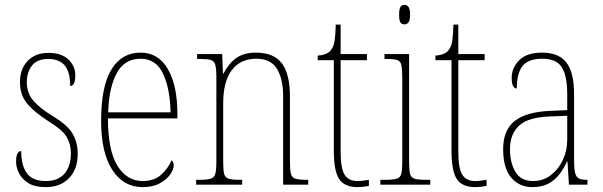

<svg xmlns="http://www.w3.org/2000/svg" viewBox="-20 -758 2474 788"><path d="M168 10Q122 10 95.5 -7Q69 -24 57.5 -48Q46 -72 46 -94Q46 -138 67 -138Q67 -80 90 -47.5Q113 -15 168 -15Q218 -15 244.5 -45Q271 -75 271 -130Q271 -164 255 -193.5Q239 -223 184 -257Q138 -287 111.5 -311.5Q85 -336 73.5 -361.5Q62 -387 62 -421Q62 -475 93.5 -508Q125 -541 179 -541Q232 -541 260.5 -514Q289 -487 289 -449Q289 -405 268 -405Q268 -463 245.5 -489.5Q223 -516 178 -516Q132 -516 111 -488.5Q90 -461 90 -420Q90 -377 116 -346Q142 -315 194 -283Q258 -245 278.5 -208.5Q299 -172 299 -127Q299 -64 263.5 -27Q228 10 168 10Z M565 10Q487 10 441 -60.5Q395 -131 395 -262Q395 -403 437 -472.5Q479 -542 557 -542Q630 -542 669 -474.5Q708 -407 708 -291V-272H423Q423 -142 461.5 -78.5Q500 -15 566 -15Q613 -15 641.5 -41Q670 -67 684 -100Q693 -95 693 -79Q693 -63 678.5 -42Q664 -21 635.5 -5.5Q607 10 565 10ZM680 -297Q678 -395 649 -456Q620 -517 557 -517Q491 -517 459 -457.5Q427 -398 424 -297Z M785 0V-20H798Q830 -20 844.5 -24.5Q859 -29 863.5 -44.5Q868 -60 868 -95V-441Q868 -476 863.5 -492Q859 -508 845 -512Q831 -516 801 -516H789V-536H892L895 -456H897Q919 -498 950 -520Q981 -542 1030 -542Q1104 -542 1137 -498Q1170 -454 1170 -361V-95Q1170 -60 1174 -44.5Q1178 -29 1192.5 -24.5Q1207 -20 1238 -20H1245V0H1142V-364Q1142 -433 1117 -475Q1092 -517 1032 -517Q967 -517 931.5 -470.5Q896 -424 896 -333V-95Q896 -60 900 -44.5Q904 -29 918.5 -24.5Q933 -20 965 -20H974V0Z M1448 10Q1394 10 1372 -23Q1350 -56 1350 -141V-511H1284V-530Q1322 -532 1338 -552Q1350 -567 1353.5 -592.5Q1357 -618 1358 -657H1378V-536H1486V-511H1378V-138Q1378 -66 1394.5 -40.5Q1411 -15 1446 -15Q1459 -15 1469.5 -16.5Q1480 -18 1494 -20V5Q1469 10 1448 10Z M1640 -658Q1629 -658 1623.5 -666Q1618 -674 1618 -698Q1618 -721 1623.5 -729.5Q1629 -738 1640 -738Q1650 -738 1656.5 -729.5Q1663 -721 1663 -698Q1663 -674 1656.5 -666Q1650 -658 1640 -658ZM1541 0V-20H1561Q1593 -20 1608 -24.5Q1623 -29 1627 -44.5Q1631 -60 1631 -95V-437Q1631 -473 1627.5 -490Q1624 -507 1610.5 -511.5Q1597 -516 1567 -516H1558V-536H1659V-95Q1659 -60 1663 -44.5Q1667 -29 1681.5 -24.5Q1696 -20 1728 -20H1746V0Z M1931 10Q1877 10 1855 -23Q1833 -56 1833 -141V-511H1767V-530Q1805 -532 1821 -552Q1833 -567 1836.5 -592.5Q1840 -618 1841 -657H1861V-536H1969V-511H1861V-138Q1861 -66 1877.5 -40.5Q1894 -15 1929 -15Q1942 -15 1952.5 -16.5Q1963 -18 1977 -20V5Q1952 10 1931 10Z M2165 10Q2112 10 2078.5 -28.5Q2045 -67 2045 -146Q2045 -224 2092.5 -261.5Q2140 -299 2239 -303L2308 -306V-371Q2308 -446 2286 -481.5Q2264 -517 2205 -517Q2149 -517 2125 -487.5Q2101 -458 2101 -395Q2080 -395 2080 -439Q2080 -479 2110.5 -510.5Q2141 -542 2205 -542Q2273 -542 2304.5 -501.5Q2336 -461 2336 -372V-105Q2336 -68 2340 -50Q2344 -32 2355 -26Q2366 -20 2387 -20H2391V0H2315L2309 -95H2307Q2295 -68 2277 -44Q2259 -20 2232 -5Q2205 10 2165 10ZM2168 -15Q2209 -15 2240.5 -39Q2272 -63 2290 -101.5Q2308 -140 2308 -185V-283L2238 -280Q2147 -277 2110 -242Q2073 -207 2073 -146Q2073 -90 2095.5 -52.5Q2118 -15 2168 -15Z"/></svg>

Font: Noto Serif Sinhala Condensed Thin
Style: Regular
Weight: 100
Width: 3
Designer: Jelle Bosma - Monotype Design Team
Foundry: Monotype Imaging Inc.
Version: Version 2.007; ttfautohint (v1.8.4.7-5d5b)